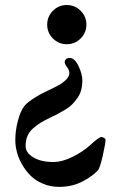

<svg xmlns="http://www.w3.org/2000/svg" viewBox="-20 -727 478 765"><path d="M41 -167.5Q41 -207.5 51.3 -245.8Q61.5 -284.2 75.7 -302.7Q85.4 -315.9 107.4 -330.6Q129.4 -345.2 146 -353.8Q162.6 -362.3 194.3 -377.4Q256.3 -407.2 256.3 -436Q256.3 -447.8 247.6 -459Q237.8 -471.2 237.8 -479.5Q237.8 -486.3 242.9 -491.2Q248 -496.1 257.8 -496.1Q277.3 -496.1 292.7 -464.1Q308.1 -432.1 308.1 -406.7Q308.1 -385.7 303.2 -367.7Q298.3 -349.6 287.6 -335.2Q276.9 -320.8 266.8 -310.5Q256.8 -300.3 239 -289.6Q221.2 -278.8 210.4 -273.2Q199.7 -267.6 180.2 -258.3Q156.7 -247.1 141.6 -237.8Q126.5 -228.5 111.3 -215.1Q96.2 -201.7 89.1 -184.3Q82 -167 82 -145Q82 -118.7 112.5 -100.1Q143.1 -81.5 192.9 -81.5Q228 -81.5 270 -102.5Q312 -123.5 338.9 -148.4Q374.5 -181.2 383.8 -181.2Q388.7 -181.2 394.5 -177.5Q400.4 -173.8 400.4 -170.4Q400.4 -154.8 389.2 -105.5Q377.9 -56.2 370.1 -48.3Q346.2 -22.9 306.2 -2.7Q266.1 17.6 215.8 17.6Q181.2 17.6 151.4 5.1Q121.6 -7.3 101.8 -27.1Q82 -46.9 67.9 -71.8Q53.7 -96.7 47.4 -121.1Q41 -145.5 41 -167.5ZM190.9 -573.7Q168 -596.7 168 -628.9Q168 -661.1 190.9 -684.1Q213.9 -707 246.1 -707Q278.3 -707 301.3 -684.1Q324.2 -661.1 324.2 -628.9Q324.2 -596.7 301.3 -573.7Q278.3 -550.8 246.1 -550.8Q213.9 -550.8 190.9 -573.7Z"/></svg>

Font: Monomachus
Style: Medium
Weight: 500
Designer: Alexey Kryukov
Version: Version 1.0